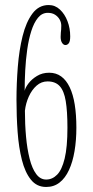

<svg xmlns="http://www.w3.org/2000/svg" viewBox="-20 -731 368 763"><path d="M163.5 12Q126 12 102.8 -17Q79.5 -46 67 -95.5Q54.5 -145 50 -206.8Q45.5 -268.5 45.5 -334.5Q45.5 -399.5 50.8 -465.8Q56 -532 69.8 -587.5Q83.5 -643 108.8 -677Q134 -711 173.5 -711Q199 -711 218.2 -693Q237.5 -675 248.2 -646.8Q259 -618.5 259 -586.5Q259 -566 253.2 -559Q247.5 -552 240 -552Q232.5 -552 226.8 -560.5Q221 -569 221 -584.5Q221 -596 221.8 -602Q222.5 -608 223 -613.5Q223.5 -619 223.5 -629Q223.5 -642 217 -653.5Q210.5 -665 198.8 -672.5Q187 -680 170 -680Q147 -680 131 -660.5Q115 -641 104.5 -608Q94 -575 88.2 -534.2Q82.5 -493.5 80.2 -451Q78 -408.5 78 -370Q80.5 -382.5 93 -399.2Q105.5 -416 126.8 -429Q148 -442 175.5 -442Q203 -442 223.2 -427.2Q243.5 -412.5 257 -384.2Q270.5 -356 277 -315.5Q283.5 -275 283.5 -223.5Q283.5 -173.5 276.2 -130.5Q269 -87.5 254.2 -55.5Q239.5 -23.5 217 -5.8Q194.5 12 163.5 12ZM163.5 -17.5Q188 -17.5 207 -36.8Q226 -56 237 -101.2Q248 -146.5 248 -223.5Q248 -289 241.2 -329.5Q234.5 -370 217.2 -388.8Q200 -407.5 169 -407.5Q144.5 -407.5 125.5 -390.8Q106.5 -374 94.5 -347.5Q82.5 -321 79 -291Q79 -237 83.5 -187.8Q88 -138.5 97.8 -100Q107.5 -61.5 123.8 -39.5Q140 -17.5 163.5 -17.5Z"/></svg>

Font: Imbue Thin 10pt Thin
Style: Regular
Weight: 250
Version: Version 1.102